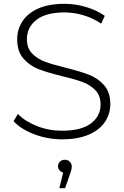

<svg xmlns="http://www.w3.org/2000/svg" viewBox="-20 -725 649 1006"><path d="M51 -90 74 -128Q111 -89 173.5 -64.5Q236 -40 305 -40Q405 -40 456 -78Q507 -116 507 -177Q507 -224 480 -252Q453 -280 413 -295Q373 -310 305 -326Q228 -345 181.5 -363Q135 -381 102.5 -418.5Q70 -456 70 -519Q70 -570 97 -612.5Q124 -655 179.5 -680Q235 -705 318 -705Q376 -705 432 -688Q488 -671 529 -642L510 -601Q468 -630 417.5 -645Q367 -660 318 -660Q221 -660 171 -621Q121 -582 121 -520Q121 -473 148 -445Q175 -417 215 -402Q255 -387 324 -370Q401 -351 447 -333Q493 -315 525.5 -278.5Q558 -242 558 -180Q558 -129 530.5 -87Q503 -45 446 -20Q389 5 306 5Q229 5 159.5 -21.5Q90 -48 51 -90ZM356 146Q356 164 347 186L321 261H291L311 179Q299 176 291.5 167Q284 158 284 146Q284 132 294 122Q304 112 320 112Q336 112 346 122.5Q356 133 356 146Z"/></svg>

Font: Montserrat Alternates Light
Style: Regular
Weight: 300
Designer: Julieta Ulanovsky
Foundry: Julieta Ulanovsky
Version: Version 7.200